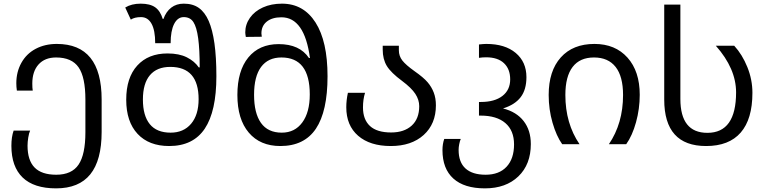

<svg xmlns="http://www.w3.org/2000/svg" viewBox="-20 -785 4169 1045"><path d="M285.2 240.2Q164.6 240.2 103.3 181.2Q42 122.1 42 8.8Q42 -40 54.2 -74.2H144Q137.7 -61 133.8 -36.6Q129.9 -12.2 129.9 7.8Q129.9 87.4 168.2 126.7Q206.5 166 286.1 166Q370.6 166 407.7 110.8Q444.8 55.7 444.8 -64.9V-243.2Q444.8 -364.7 407.7 -418.5Q370.6 -472.2 285.2 -472.2Q224.1 -472.2 189.9 -434.3Q155.8 -396.5 155.8 -330.1Q155.8 -305.7 158.2 -292H71.8Q68.8 -312.5 68.8 -332Q68.8 -393.6 96.4 -443.1Q124 -492.7 174.3 -519.3Q224.6 -545.9 289.1 -545.9Q533.2 -545.9 533.2 -243.2V-66.9Q533.2 87.4 471.4 163.8Q409.7 240.2 285.2 240.2Z M908.7 -63Q979 -63 1020 -111.3Q1061 -159.7 1061 -245.1Q1061 -420.9 906.7 -420.9Q834 -420.9 795.9 -375.7Q757.8 -330.6 757.8 -243.2Q757.8 -155.3 795.4 -109.1Q833 -63 908.7 -63ZM1157.7 -370.1Q1157.7 -179.2 1094.5 -84.7Q1031.2 9.8 900.9 9.8Q790.5 9.8 728.8 -56.4Q667 -122.6 667 -242.2Q667 -362.3 727.1 -428.2Q787.1 -494.1 891.6 -494.1Q955.1 -494.1 997.1 -472.9Q1039.1 -451.7 1062 -418H1066.9Q1066.9 -516.1 1058.6 -576.9Q1050.3 -637.7 1032.7 -664.8Q1015.1 -691.9 980 -691.9Q946.8 -691.9 927.7 -654.5Q908.7 -617.2 908.7 -549.8H824.7Q824.7 -620.1 804.7 -656Q784.7 -691.9 747.6 -691.9Q712.4 -691.9 691.9 -678.2L661.6 -744.1Q695.8 -765.1 745.6 -765.1Q796.4 -765.1 824.5 -745.4Q852.5 -725.6 865.7 -682.1H869.6Q883.8 -721.7 911.9 -743.4Q939.9 -765.1 980 -765.1Q1029.8 -765.1 1062.5 -741.7Q1095.2 -718.3 1116 -670.7Q1136.7 -623 1147.2 -548.6Q1157.7 -474.1 1157.7 -370.1Z M1513.7 -63Q1584.5 -63 1625.2 -118.4Q1666 -173.8 1666 -271Q1666 -472.2 1511.7 -472.2Q1439.5 -472.2 1401.1 -420.7Q1362.8 -369.1 1362.8 -269Q1362.8 -168.9 1400.4 -116Q1438 -63 1513.7 -63ZM1511.7 -690.9Q1461.4 -690.9 1432.1 -667.5Q1402.8 -644 1402.8 -603L1404.8 -585L1317.9 -584Q1314.9 -601.6 1314.9 -608.9Q1314.9 -651.9 1340.3 -688Q1365.7 -724.1 1411.1 -744.6Q1456.5 -765.1 1514.6 -765.1Q1631.8 -765.1 1697.3 -662.6Q1762.7 -560.1 1762.7 -370.1Q1762.7 -179.2 1699.5 -84.7Q1636.2 9.8 1505.9 9.8Q1396 9.8 1334 -63.2Q1272 -136.2 1272 -268.1Q1272 -399.4 1331.5 -472.2Q1391.1 -544.9 1496.6 -544.9Q1611.3 -544.9 1661.6 -469.2H1667Q1637.2 -690.9 1511.7 -690.9Z M2150.9 -536.1V-511.2Q2150.9 -480 2169.9 -455.6Q2189 -431.2 2235.8 -397.9Q2285.2 -363.3 2307.1 -337.6Q2329.1 -312 2340.8 -281.2Q2352.5 -250.5 2352.5 -211.9Q2352.5 -110.4 2285.9 -50.3Q2219.2 9.8 2106.9 9.8Q1993.7 9.8 1929.2 -46.1Q1864.7 -102.1 1864.7 -201.2Q1864.7 -239.3 1873.5 -279.8H1966.8Q1955.6 -244.1 1955.6 -200.2Q1955.6 -134.3 1993.7 -99.1Q2031.7 -64 2108.9 -64Q2179.7 -64 2220.7 -101.3Q2261.7 -138.7 2261.7 -207Q2261.7 -241.7 2240.5 -274.2Q2219.2 -306.6 2168.9 -344.2Q2107.9 -389.2 2085.4 -426Q2063 -462.9 2063 -515.1V-536.1Z M2586.9 -543Q2611.8 -545.9 2627 -545.9Q2728.5 -545.9 2786.9 -496.8Q2845.2 -447.8 2845.2 -365.2Q2845.2 -296.9 2813.7 -255.9Q2782.2 -214.8 2717.8 -194.8Q2791 -176.3 2830.1 -126Q2869.1 -75.7 2869.1 -1Q2869.1 109.9 2801.3 175Q2733.4 240.2 2619.1 240.2Q2506.8 240.2 2447.5 186.8Q2388.2 133.3 2388.2 32.2Q2388.2 -1.5 2397.9 -28.8H2487.8Q2482.9 -18.1 2479.5 -0.7Q2476.1 16.6 2476.1 30.8Q2476.1 98.1 2513.7 132.1Q2551.3 166 2623 166Q2696.8 166 2737.3 122.3Q2777.8 78.6 2777.8 1Q2777.8 -74.7 2730.5 -115.2Q2683.1 -155.8 2596.2 -155.8H2586.9V-230H2597.2Q2671.9 -230 2714.4 -262.7Q2756.8 -295.4 2756.8 -353Q2756.8 -409.2 2722.9 -441.2Q2689 -473.1 2626 -473.1Q2605 -473.1 2586.9 -470.2Z M2966.3 -268.1Q2966.3 -398.9 3032.2 -472.4Q3098.1 -545.9 3215.3 -545.9Q3328.6 -545.9 3395.3 -471.4Q3461.9 -397 3461.9 -269Q3461.9 -192.9 3441.7 -119.6Q3421.4 -46.4 3388.2 0H3293.9Q3371.1 -113.3 3371.1 -268.1Q3371.1 -369.1 3330.6 -420.7Q3290 -472.2 3212.9 -472.2Q3136.2 -472.2 3096.7 -420.7Q3057.1 -369.1 3057.1 -268.1Q3057.1 -113.3 3134.3 0H3040Q3008.3 -44.4 2987.3 -116.9Q2966.3 -189.5 2966.3 -268.1Z M4075.2 -279.8Q4075.2 -136.7 4011.5 -63.5Q3947.8 9.8 3823.2 9.8Q3595.2 9.8 3595.2 -243.2V-759.8H3683.1V-246.1Q3683.1 -62 3830.1 -62Q3986.3 -62 3986.3 -282.2Q3986.3 -411.6 3876 -536.1H3976.1Q4020 -488.3 4047.6 -419.9Q4075.2 -351.6 4075.2 -279.8Z"/></svg>

Font: NotoPenekeko
Style: Regular
Weight: 400
Designer: Monotype Design team
Foundry: Monotype Imaging Inc.
Version: Version 1.04